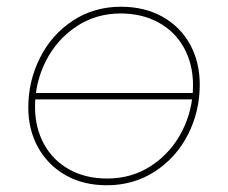

<svg xmlns="http://www.w3.org/2000/svg" viewBox="-20 -545 677 570"><path d="M64 -226Q64 -304 98.5 -373Q133 -442 196 -483.5Q259 -525 339 -525Q409 -525 462 -495.5Q515 -466 544 -413.5Q573 -361 573 -294Q573 -214 538 -145.5Q503 -77 440 -36Q377 5 297 5Q228 5 175.5 -24.5Q123 -54 93.5 -106.5Q64 -159 64 -226ZM553 -292Q553 -354 526.5 -402.5Q500 -451 451 -478Q402 -505 338 -505Q265 -505 207 -466.5Q149 -428 116.5 -364.5Q84 -301 84 -228Q84 -166 110.5 -117.5Q137 -69 185.5 -42Q234 -15 298 -15Q372 -15 430 -53.5Q488 -92 520.5 -155.5Q553 -219 553 -292ZM563 -269 559 -250H73L76 -269Z"/></svg>

Font: Fixel Italic Variable 20240409 Display Thin
Style: Italic
Weight: 100
Italic angle: -10°
Designer: AlfaBravo + MacPaw
Foundry: Kyrylo Tkachov, Marchela Mozhyna, Serhii Makarenko, Maria Weinstein, Zakhar Kryvoshyya
Version: Version 1.211;Glyphs 3.2 (3225)